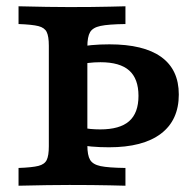

<svg xmlns="http://www.w3.org/2000/svg" viewBox="-20 -591 617 611"><path d="M135.4 -125.8V-445.2Q135.4 -475.4 128.6 -489.1Q121.9 -502.9 102.3 -507.9Q82.8 -512.9 39 -514.5V-571Q138.2 -568.5 200.9 -568.5Q277.5 -568.5 329.8 -569.8L379.2 -571V-514.5Q324.7 -513.8 300 -508.5Q275.3 -503.3 266.7 -488.7Q258 -474.1 258 -442.1V-128.8Q258 -96.8 266.7 -82.3Q275.3 -67.7 300 -62.4Q324.7 -57.2 379.2 -56.5V0L329.8 -1.2Q277.5 -2.4 200.9 -2.4Q138.2 -2.4 39 0V-56.5Q82.8 -58.1 102.3 -63.1Q121.9 -68.1 128.6 -81.8Q135.4 -95.5 135.4 -125.8ZM229.1 -131.3V-187.8Q233.8 -186.5 241.2 -184.9Q253.3 -182.1 268.2 -180.6Q283.2 -179.2 298.9 -179.2Q361 -179.2 390.8 -205.2Q420.7 -231.3 420.7 -285.9Q420.7 -340.4 391.1 -366.7Q361.5 -393 299.8 -393Q279.2 -393 261.2 -390.7Q243.1 -388.5 229.1 -384.4V-440.8Q244.4 -444.9 271 -447.4Q297.6 -449.9 328.2 -449.9Q437.5 -449.9 493.2 -409.6Q549 -369.4 549 -290.3Q549 -208.5 491.9 -165.4Q434.9 -122.3 326.9 -122.3Q297.1 -122.3 270.4 -124.7Q243.6 -127.2 229.1 -131.3Z"/></svg>

Font: Playfair Micro SmCond SmLight
Style: Regular
Weight: 360
Width: 4
Designer: Claus Eggers Sørensen
Foundry: Claus Eggers Sørensen
Version: Version 2.100;Glyphs 3.2 (3219)